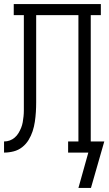

<svg xmlns="http://www.w3.org/2000/svg" viewBox="-20 -755 540 950"><path d="M368 175 417 0H317V-55H368V-680H159V-297Q159 -273 159 -249Q159 -225 157.5 -201Q156 -177 152.5 -153Q149 -129 141.5 -106Q134 -83 121.5 -62.5Q109 -42 90 -27Q71 -12 47.5 -6Q24 0 0 0V-55Q15 -55 28.5 -60Q42 -65 53 -74.5Q64 -84 71.5 -96.5Q79 -109 84.5 -122.5Q90 -136 92.5 -150.5Q95 -165 96.5 -179.5Q98 -194 98 -208.5Q98 -223 98 -237V-680H48V-735H479V-680H429V-55H496L430 175Z"/></svg>

Font: Iosevka Curly Slab Light
Style: Regular
Weight: 300
Monospace: yes
Designer: Belleve Invis
Foundry: Belleve Invis
Version: Version 22.1.2; ttfautohint (v1.8.4)